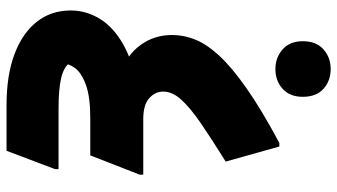

<svg xmlns="http://www.w3.org/2000/svg" viewBox="-242 -533 1031 587"><g transform="rotate(90 273.5 -239.5)"><path d="M12 60Q12 12 38 -30Q64 -72 118 -102Q172 -132 253 -145L201 -96Q150 -110 118.5 -152.5Q87 -195 87 -250Q87 -286 101 -321Q115 -356 150.5 -394.5Q186 -433 251 -478.5Q316 -524 417 -578H428L474 -414Q405 -371 357.5 -338.5Q310 -306 285 -278.5Q260 -251 260 -223Q260 -198 280.5 -180Q301 -162 344 -162H514V-151L455 0H341Q276 0 239 13.5Q202 27 187.5 47.5Q173 68 173 89L171 62Q185 81 218.5 89Q252 97 313 97H497V108L441 256H301Q211 256 146.5 232Q82 208 47 164Q12 120 12 60ZM191 -566Q156 -566 131 -588Q106 -610 106 -650Q106 -691 131 -713Q156 -735 191 -735Q227 -735 251.5 -713Q276 -691 276 -650Q276 -610 251.5 -588Q227 -566 191 -566Z"/></g></svg>

Font: Kufam ExtraBold
Style: Regular
Weight: 800
Designer: Wael Morcos, Artur Schmal
Foundry: Original Type
Version: Version 1.300; ttfautohint (v1.8.3)